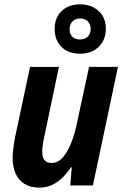

<svg xmlns="http://www.w3.org/2000/svg" viewBox="-20 -853 568 883"><path d="M161.6 9.8Q120.6 9.8 93.3 -6.8Q65.9 -23.4 52 -54.2Q38.1 -85 38.1 -127Q38.1 -145 41.3 -170.7Q44.4 -196.3 49.3 -221.7L118.2 -545.4H251L183.6 -224.1Q179.2 -204.6 176.8 -186.8Q174.3 -168.9 174.3 -154.8Q174.3 -129.4 184.8 -116.5Q195.3 -103.5 217.3 -103.5Q245.6 -103.5 267.8 -127.9Q290 -152.3 306.9 -194.3Q323.7 -236.3 334.5 -289.6L389.6 -545.4H522.5L407.2 0H303.2L310.1 -83.5H306.2Q287.6 -55.7 265.9 -34.7Q244.1 -13.7 218.3 -2Q192.4 9.8 161.6 9.8ZM348.6 -606Q294.9 -606 263.2 -636.7Q231.4 -667.5 231.4 -720.2Q231.4 -772 263.7 -802.5Q295.9 -833 348.6 -833Q399.4 -833 433.1 -802.7Q466.8 -772.5 466.8 -721.7Q466.8 -669.4 433.8 -637.7Q400.9 -606 348.6 -606ZM348.6 -671.4Q369.6 -671.4 383.3 -684.3Q397 -697.3 397 -719.7Q397 -741.2 383.8 -754.6Q370.6 -768.1 349.1 -768.1Q326.7 -768.1 313.5 -754.6Q300.3 -741.2 300.3 -719.7Q300.3 -697.3 312.5 -684.3Q324.7 -671.4 348.6 -671.4Z"/></svg>

Font: Open Sans SemiCondensed
Style: Bold Italic
Weight: 700
Width: 4
Italic angle: -12°
Designer: Monotype Design Team
Foundry: Monotype Imaging Inc.
Version: Version 3.003